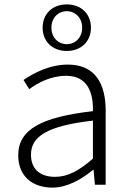

<svg xmlns="http://www.w3.org/2000/svg" viewBox="-20 -841 587 874"><path d="M218 13C286 13 350 -24 404 -68H406L412 0H461V-338C461 -456 416 -547 289 -547C202 -547 128 -505 87 -477L113 -435C150 -463 211 -496 281 -496C382 -496 405 -414 403 -335C168 -308 63 -252 63 -134C63 -35 132 13 218 13ZM230 -36C171 -36 121 -64 121 -137C121 -219 193 -268 403 -292V-119C340 -64 289 -36 230 -36ZM284 -609C349 -609 394 -652 394 -715C394 -778 349 -821 284 -821C219 -821 174 -778 174 -715C174 -652 219 -609 284 -609ZM284 -640C245 -640 214 -670 214 -715C214 -760 245 -790 284 -790C323 -790 354 -760 354 -715C354 -670 323 -640 284 -640Z"/></svg>

Font: Noto Sans T Chinese Light
Style: Regular
Weight: 300
Designer: Ryoko NISHIZUKA (kana & ideographs); Paul D. Hunt (Latin, Greek & Cyrillic); Wenlong ZHANG (bopomofo); Sandoll Communica
Foundry: Adobe Systems Incorporated
Version: Version 1.000;PS 1;hotconv 1.0.78;makeotf.lib2.5.61930